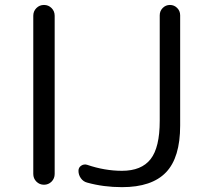

<svg xmlns="http://www.w3.org/2000/svg" viewBox="-20 -773 856 780"><path d="M628.9 -710.9Q628.9 -728.5 641.1 -740.7Q653.3 -752.9 670.4 -752.9Q687.5 -752.9 699.7 -740.7Q711.9 -728.5 711.9 -710.9V-262.7Q711.9 -132.8 654.3 -72.8Q596.7 -12.7 475.6 -12.7Q400.4 -12.7 334 -31.2Q318.4 -35.2 308.6 -48.8Q298.8 -62.5 298.8 -79.1Q298.8 -92.8 310.1 -100.1Q321.3 -107.4 334 -103.5Q405.3 -79.1 475.6 -79.1Q554.7 -79.1 591.8 -126.5Q628.9 -173.8 628.9 -282.2ZM115.2 -66.4V-709Q115.2 -727.5 127.9 -740.2Q140.6 -752.9 158.7 -752.9Q176.8 -752.9 189.5 -740.2Q202.1 -727.5 202.1 -709V-66.4Q202.1 -47.9 189.5 -35.2Q176.8 -22.5 158.7 -22.5Q140.6 -22.5 127.9 -35.2Q115.2 -47.9 115.2 -66.4Z"/></svg>

Font: Gen Jyuu Gothic Normal
Style: Regular
Weight: 300
Designer: [Source Han Sans]
Ryoko NISHIZUKA  (kana & ideographs); Paul D. Hunt (Latin, Greek & Cyrillic); Wenlong ZHANG  (bopomofo
Version: Version 1.002.20150607